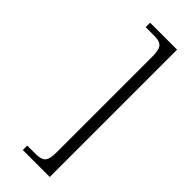

<svg xmlns="http://www.w3.org/2000/svg" viewBox="-288 -789 947 947"><g transform="rotate(45 185.5 -316.0)"><path d="M119 128V97H176Q200 97 215.5 91.5Q231 86 238 69Q245 52 245 17V-649Q245 -684 238 -701Q231 -718 215.5 -723.5Q200 -729 176 -729H119V-760H307V128Z"/></g></svg>

Font: Noto Serif Gujarati Light
Style: Regular
Weight: 300
Version: Version 2.102